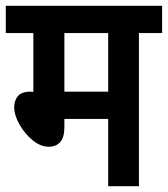

<svg xmlns="http://www.w3.org/2000/svg" viewBox="-20 -642 579 662"><path d="M459 -528V0H353V-232H202V-204Q202 -168 187.5 -152Q173 -136 148 -136Q120 -136 92.5 -158.5Q65 -181 47 -213Q29 -245 29 -273Q29 -295 41.5 -310.5Q54 -326 87 -326L95 -325V-528H0V-622H539V-528ZM353 -528H202V-326H353Z"/></svg>

Font: Noto Sans Condensed SemiBold
Style: Regular
Weight: 600
Width: 3
Designer: Monotype Design Team
Foundry: Monotype Imaging Inc.
Version: Version 2.013; ttfautohint (v1.8.4.7-5d5b)